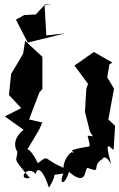

<svg xmlns="http://www.w3.org/2000/svg" viewBox="-20 -825 547 879"><path d="M182 -800 144 -759 91 -756 53 -735 107 -630 277 -672 192 -663 184 -804 215 -805ZM381 -204C397 -130 404 -168 309 -137C363 -55 370 -117 307 -128C274 -107 246 -19 306 -43C165 -93 214 -123 153 -78C153 -78 119 -153 97 -141C86 -106 119 -163 160 -233L174 -264L113 -278L160 -401L174 -418V-565L95 -638L86 -580C68 -549 50 -517 31 -487L21 -390L77 -330L2 -292L88 -231C-2 -158 98 -92 59 -136C61 -79 27 -116 117 -10C57 2 104 -73 143 -29C152 -66 179 -44 204 34C255 -47 199 -16 270 -31C249 17 274 30 296 -38C387 40 363 -70 385 -55C447 -32 398 -62 446 -96C439 -44 442 -154 489 -74C452 -201 489 -143 500 -139L507 -249L476 -278L502 -419L471 -471L481 -531L495 -538L410 -587L321 -525L383 -441L375 -418L369 -313L392 -221L406 -201Z"/></svg>

Font: Charger Distortion
Style: 2
Weight: 400
Designer: Jasper
Foundry: Cannot Into Space Fonts
Version: Version 0.98